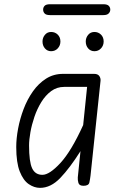

<svg xmlns="http://www.w3.org/2000/svg" viewBox="-20 -898 571 928"><path d="M173.5 10Q145.5 10 119 -8Q92.5 -26 75.5 -69Q58.5 -112 58.5 -187.5Q58.5 -228.5 67.5 -276.5Q76.5 -324.5 94.2 -371.2Q112 -418 139.2 -456.5Q166.5 -495 202.8 -518Q239 -541 285 -541H435Q452.5 -541 459.8 -530.8Q467 -520.5 466 -508L417.5 -49Q415.5 -32.5 412 -16.2Q408.5 0 383.5 0Q363 0 359 -14Q355 -28 356 -40.5L369 -167.5Q317.5 -86 271.5 -38Q225.5 10 173.5 10ZM185 -53Q219 -53 271.8 -110Q324.5 -167 382 -293.5L401 -478H290Q255 -478 227.5 -457.8Q200 -437.5 179.8 -404.8Q159.5 -372 146.5 -333.8Q133.5 -295.5 127 -259Q120.5 -222.5 120.5 -195Q120.5 -116.5 135.2 -84.8Q150 -53 185 -53ZM436.5 -650.5Q418 -650.5 406.2 -664Q394.5 -677.5 394.5 -697.5Q394.5 -715.5 406 -729.5Q417.5 -743.5 436.5 -743.5Q455 -743.5 468 -730.8Q481 -718 481 -697.5Q481 -678 468.2 -664.2Q455.5 -650.5 436.5 -650.5ZM227 -650.5Q209 -650.5 197.2 -664Q185.5 -677.5 185.5 -697.5Q185.5 -715.5 197 -729.5Q208.5 -743.5 227 -743.5Q246 -743.5 259 -730.8Q272 -718 272 -697.5Q272 -678 259.2 -664.2Q246.5 -650.5 227 -650.5ZM221.5 -825Q203 -825 195.8 -832.8Q188.5 -840.5 188.5 -851.5Q188.5 -862.5 195.8 -870Q203 -877.5 221.5 -877.5H480Q498 -877.5 505.5 -870Q513 -862.5 513 -851.5Q513 -841 505.2 -833Q497.5 -825 480 -825Z"/></svg>

Font: Edu NSW ACT Hand
Style: Regular
Weight: 400
Designer: Tina and Corey Anderson, Eben Sorkin, Mirko Velimirovic
Foundry: Sorkin Type Co.
Version: Version 2.000